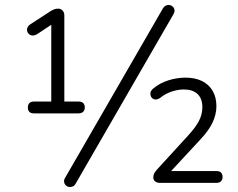

<svg xmlns="http://www.w3.org/2000/svg" viewBox="-20 -742 967 779"><path d="M118 -282Q93 -282 93 -306Q93 -317 99 -323.5Q105 -330 118 -330H188V-658H213L130 -603Q117 -596 107.5 -598.5Q98 -601 93 -609Q88 -617 90.5 -627Q93 -637 104 -644L184 -696Q192 -701 199.5 -704Q207 -707 216 -707Q224 -707 229 -703.5Q234 -700 237.5 -694.5Q241 -689 241 -680V-330H298Q324 -330 324 -306Q324 -295 317.5 -288.5Q311 -282 298 -282ZM287 3Q282 12 274 15Q266 18 259 16.5Q252 15 246.5 9.5Q241 4 240 -4.5Q239 -13 245 -22L641 -708Q647 -717 654.5 -720Q662 -723 669 -721.5Q676 -720 681.5 -714.5Q687 -709 688 -701Q689 -693 683 -683ZM629 0Q617 0 609.5 -6Q602 -12 602 -22Q602 -32 606 -39Q610 -46 616 -53L744 -193Q775 -227 788 -253Q801 -279 801 -307Q801 -342 781.5 -360.5Q762 -379 726 -379Q702 -379 676.5 -370.5Q651 -362 630 -345Q618 -337 608.5 -338.5Q599 -340 594 -348Q589 -356 590.5 -365.5Q592 -375 602 -383Q628 -405 663 -416Q698 -427 732 -427Q772 -427 800 -413Q828 -399 843 -373Q858 -347 858 -311Q858 -278 842.5 -245Q827 -212 792 -175L665 -38V-48H858Q883 -48 883 -24Q883 -13 876.5 -6.5Q870 0 858 0Z"/></svg>

Font: Nunito ExtraLight Light
Style: Regular
Weight: 300
Version: Version 3.602